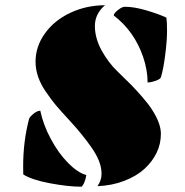

<svg xmlns="http://www.w3.org/2000/svg" viewBox="-20 -703 707 733"><path d="M380.9 -683.1Q342.3 -650.4 342.3 -603.8Q342.3 -557.1 367.9 -510.5Q393.6 -463.9 427.7 -431.2Q461.9 -398.4 480.7 -379.2Q499.5 -359.9 523.2 -332.8Q546.9 -305.7 560.5 -284.2Q594.2 -231.9 594.2 -192.6Q594.2 -153.3 577.9 -119.6Q561.5 -85.9 531.5 -58.3Q501.5 -30.8 454.8 -12.7Q408.2 5.4 352.1 7.8Q367.7 -14.6 367.7 -39.3Q367.7 -64 357.4 -89.6Q347.2 -115.2 326.2 -144.5Q292.5 -191.9 250.7 -237.3Q209 -282.7 192.6 -302.2Q176.3 -321.8 155.8 -351.6Q115.7 -409.2 115.7 -467.3Q115.7 -525.4 151.4 -575.2Q187 -625 247.8 -653.8Q308.6 -682.6 380.9 -683.1ZM543.5 -388.2Q543.5 -435.5 526.4 -485.8Q492.7 -584 414.1 -644Q415 -652.8 430.7 -665Q446.3 -677.2 456.5 -677.2Q492.2 -677.2 539.8 -663.1Q587.4 -648.9 615.2 -635.7Q617.7 -621.1 617.7 -584.7Q617.7 -548.3 610.8 -493.9Q604 -439.5 594.2 -407.7Q591.3 -400.4 573.5 -394.3Q555.7 -388.2 543.5 -388.2ZM309.6 -34.7Q303.7 -1.5 291.5 9.8Q240.2 9.8 170.4 -3.4Q100.6 -16.6 68.8 -37.1Q68.4 -47.9 68.4 -67.9Q68.4 -163.1 90.8 -248.5Q92.8 -256.3 107.4 -268.3Q122.1 -280.3 133.8 -280.3Q145 -226.6 174.1 -172.4Q203.1 -118.2 240 -80.8Q276.9 -43.5 309.6 -34.7Z"/></svg>

Font: Emblema One
Style: Regular
Weight: 400
Designer: Riccardo De Franceschi
Foundry: Riccardo De Franceschi
Version: Version 1.003